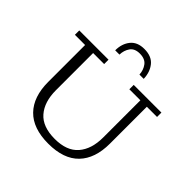

<svg xmlns="http://www.w3.org/2000/svg" viewBox="-228 -1099 1304 1304"><g transform="rotate(45 423.5 -447.5)"><path d="M297 -759Q297 -822 330.5 -864Q364 -906 431 -906Q501 -906 535 -864Q569 -822 571 -759H530Q528 -800 505 -831Q482 -862 431 -862Q382 -862 360.5 -831Q339 -800 338 -759ZM424 11Q277 11 202 -66Q127 -143 127 -286V-640H29V-682H310V-640H204V-283Q204 -171 259.5 -107Q315 -43 432 -43Q547 -43 602.5 -107Q658 -171 658 -283V-640H552V-682H818V-640H720V-286Q720 -143 645.5 -66Q571 11 424 11Z"/></g></svg>

Font: Montagu Slab 16pt Light
Style: Regular
Weight: 300
Designer: Florian Karsten
Foundry: Florian Karsten
Version: Version 1.000; ttfautohint (v1.8.3)